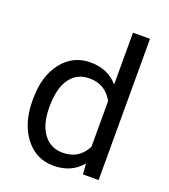

<svg xmlns="http://www.w3.org/2000/svg" viewBox="-139 -849 841 958"><g transform="rotate(20 282.0 -370.0)"><path d="M46.4 -268.6Q46.4 -390.1 104 -464.1Q161.6 -538.1 254.9 -538.1Q347.7 -538.1 401.9 -474.6V-750H492.2V0H409.2L404.8 -56.6Q350.6 9.8 253.9 9.8Q162.1 9.8 104.2 -65.4Q46.4 -140.6 46.4 -261.7ZM136.7 -258.3Q136.7 -168.5 173.8 -117.7Q210.9 -66.9 276.4 -66.9Q362.3 -66.9 401.9 -144V-386.7Q361.3 -461.4 277.3 -461.4Q210.9 -461.4 173.8 -410.2Q136.7 -358.9 136.7 -258.3Z"/></g></svg>

Font: Mardoto
Style: Regular
Weight: 400
Designer: Christian Robertson, Vahan Hovhannisyan
Foundry: Google
Version: Version 1.000